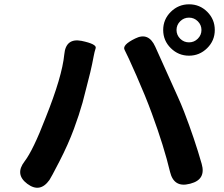

<svg xmlns="http://www.w3.org/2000/svg" viewBox="-20 -859 1040 893"><path d="M210 -22Q166 40 107 -4Q48 -48 94 -108Q134 -160 192 -311Q269 -503 279 -606Q286 -683 359 -669Q431 -654 425 -635Q419 -616 416 -599Q409 -561 400 -523L383 -456Q374 -419 364 -382Q348 -325 324 -260Q297 -187 256.5 -108.5Q216 -30 210 -22ZM862 -4Q789 15 771 -59Q743 -177 686 -332Q657 -411 614.5 -507.5Q572 -604 559.5 -627Q547 -650 609 -680Q671 -711 702 -642L806 -411Q822 -376 836 -340Q885 -213 918 -97Q939 -24 866 -5ZM859 -600Q810 -600 774.5 -635Q739 -670 739 -719.5Q739 -769 774.5 -804Q810 -839 859.5 -839Q909 -839 944 -804Q979 -769 979 -719.5Q979 -670 943.5 -635Q908 -600 859 -600ZM859 -662Q883 -662 900 -679Q917 -696 917 -719.5Q917 -743 900 -760Q883 -777 859 -777Q835 -777 818 -760Q801 -743 801 -719.5Q801 -696 818 -679Q835 -662 859 -662Z"/></svg>

Font: Resource Han Rounded KR
Style: Bold
Weight: 700
Designer: Cyano Hao (round all glyphs); Ryoko NISHIZUKA 西塚涼子 (kana, bopomofo & ideographs); Paul D. Hunt (Latin, Greek & Cyrillic)
Foundry: Cyano Hao
Version: 0.990